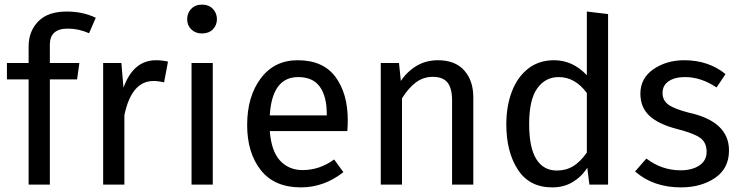

<svg xmlns="http://www.w3.org/2000/svg" viewBox="-20 -800 3214 832"><path d="M196 0H104V-456H10V-527H104V-599Q104 -664 145.5 -707Q187 -750 269 -750Q339 -750 395 -723L366 -656Q321 -676 274 -676Q196 -676 196 -607V-527H324L314 -456H196Z M519 0H427V-527H506L515 -420Q558 -539 656 -539Q684 -539 708 -533L691 -443Q667 -449 645 -449Q550 -449 519 -301Z M855 -655Q827 -655 809 -672.5Q791 -690 791 -717Q791 -743 808.5 -761.5Q826 -780 855 -780Q885 -780 902.5 -761.5Q920 -743 920 -717Q920 -691 902.5 -673Q885 -655 855 -655ZM902 0H810V-527H902Z M1284 12Q1169 12 1110 -63Q1051 -138 1051 -258Q1051 -382 1110 -460.5Q1169 -539 1270 -539Q1380 -539 1433.5 -467Q1487 -395 1487 -279Q1487 -256 1485 -232H1149Q1156 -144 1194 -103.5Q1232 -63 1291 -63Q1365 -63 1428 -109L1468 -54Q1384 12 1284 12ZM1396 -300V-306Q1396 -382 1366 -424Q1336 -466 1272 -466Q1159 -466 1149 -300Z M2031 0H1939V-365Q1939 -418 1919 -442.5Q1899 -467 1856 -467Q1815 -467 1783 -443.5Q1751 -420 1722 -374V0H1630V-527H1709L1717 -449Q1744 -490 1785 -514.5Q1826 -539 1878 -539Q1952 -539 1991.5 -495Q2031 -451 2031 -378Z M2373 12Q2274 12 2224 -65Q2174 -142 2174 -261Q2174 -340 2198 -403Q2222 -466 2268.5 -502.5Q2315 -539 2381 -539Q2462 -539 2523 -474V-750L2615 -739V0H2534L2525 -73Q2500 -34 2461.5 -11Q2423 12 2373 12ZM2393 -61Q2433 -61 2464 -80Q2495 -99 2523 -139V-397Q2472 -466 2401 -466Q2343 -466 2308 -417Q2273 -368 2273 -263Q2273 -160 2304 -110.5Q2335 -61 2393 -61Z M2931 12Q2811 12 2732 -57L2781 -113Q2848 -62 2929 -62Q2979 -62 3010.5 -83Q3042 -104 3042 -142Q3042 -182 3015 -202Q2988 -222 2914 -241Q2833 -262 2794 -298.5Q2755 -335 2755 -394Q2755 -461 2811.5 -500Q2868 -539 2945 -539Q3050 -539 3124 -479L3085 -421Q3018 -466 2948 -466Q2904 -466 2877.5 -448Q2851 -430 2851 -397Q2851 -365 2876.5 -346.5Q2902 -328 2964 -312Q3139 -274 3139 -148Q3139 -70 3078.5 -29Q3018 12 2931 12Z"/></svg>

Font: Trujillo
Style: Regular
Weight: 400
Designer: Fira Sans original fonts by bBox Type GmbH, Carrois Corporate GbR, & Edenspiekermann AG / Changes by Cristiano Sobral
Foundry: Fira Sans original fonts by bBox Type GmbH, Carrois Corporate GbR, & Edenspiekermann AG / Changes by Cristiano Sobral
Version: Version 4.301;October 17, 2021;FontCreator 14.0.0.2814 64-bi